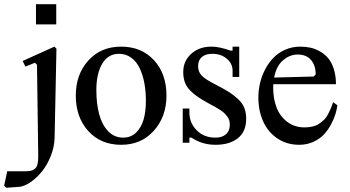

<svg xmlns="http://www.w3.org/2000/svg" viewBox="-93 -681 1668 916"><path d="M78.6 -564.5V-661.1H175.3V-564.5ZM176.3 -448.7 167.5 -23.9Q166.5 19.5 149.4 62.7Q132.3 106 107.2 137Q82 168 52.5 188.2Q22.9 208.5 -2.4 210.4L-63 214.8L-73.2 205.1L-58.6 136.2H21Q40.5 136.2 51.5 134.3Q62.5 132.3 72.3 125Q82 117.7 85.9 102.8Q89.8 87.9 89.4 63.5L83.5 -372.1L73.7 -381.8L28.3 -363.3L15.1 -390.1L166.5 -458.5Z M268.6 -225.1Q268.6 -326.2 328.4 -392.3Q388.2 -458.5 484.9 -458.5Q582 -458.5 641.6 -393.8Q701.2 -329.1 701.2 -225.1Q701.2 -124.5 641.1 -57.4Q581.1 9.8 484.9 9.8Q387.7 9.8 328.1 -55.9Q268.6 -121.6 268.6 -225.1ZM366.7 -251Q366.7 -185.5 380.4 -135.3Q394 -85 423.3 -54.7Q452.6 -24.4 494.6 -24.4Q531.7 -24.4 556.6 -48.8Q581.5 -73.2 592.3 -111.6Q603 -149.9 603 -199.7Q603 -246.1 595.5 -285.6Q587.9 -325.2 572.8 -356.7Q557.6 -388.2 532.5 -406.2Q507.3 -424.3 474.6 -424.3Q422.9 -424.3 394.8 -377.2Q366.7 -330.1 366.7 -251Z M1048.3 -314H1016.6V-344.2Q1016.6 -377.4 989 -400.9Q961.4 -424.3 920.4 -424.3Q887.7 -424.3 869.9 -408.9Q852.1 -393.6 852.1 -365.2Q852.1 -337.9 869.6 -320.1Q887.2 -302.2 930.2 -280.3Q971.2 -259.3 995.1 -244.6Q1019 -230 1041 -210Q1063 -189.9 1072.3 -167Q1081.5 -144 1081.5 -114.7Q1081.5 -52.7 1041.7 -21.5Q1002 9.8 935.1 9.8Q871.6 9.8 820.3 -24.4H810.5V0H778.8V-163.1H810.5V-144Q810.5 -95.2 845 -59.8Q879.4 -24.4 935.1 -24.4Q966.8 -24.4 985.1 -40.5Q1003.4 -56.6 1003.4 -85.4Q1003.4 -97.2 1000.5 -107.2Q997.6 -117.2 990.5 -126Q983.4 -134.8 977.3 -141.1Q971.2 -147.5 959 -155.3Q946.8 -163.1 939.2 -167.5Q931.6 -171.9 916.3 -180.2Q900.9 -188.5 894 -192.4Q864.7 -209 847.7 -220.9Q830.6 -232.9 813.5 -250.2Q796.4 -267.6 788.8 -288.8Q781.2 -310.1 781.2 -337.4Q781.2 -389.6 819.1 -424.1Q856.9 -458.5 916 -458.5Q953.6 -458.5 1006.8 -439.5H1016.6V-458.5H1048.3Z M1516.6 -178.7Q1514.2 -159.7 1507.6 -137.5Q1501 -115.2 1486.8 -88.4Q1472.7 -61.5 1453.1 -40.3Q1433.6 -19 1402.6 -4.6Q1371.6 9.8 1335 9.8Q1274.9 9.8 1230 -20.8Q1185.1 -51.3 1162.4 -102.1Q1139.6 -152.8 1139.6 -216.3Q1139.6 -250 1147.5 -283.9Q1155.3 -317.9 1171.6 -349.4Q1188 -380.9 1211.2 -405Q1234.4 -429.2 1267.6 -443.8Q1300.8 -458.5 1339.8 -458.5Q1364.7 -458.5 1387.7 -453.6Q1410.6 -448.7 1433.3 -435.8Q1456.1 -422.9 1472.7 -403.3Q1489.3 -383.8 1499.5 -351.8Q1509.8 -319.8 1509.8 -279.3H1210.9Q1210.4 -273.9 1210.4 -261.7Q1210.4 -210.4 1226.1 -168.9Q1241.7 -127.4 1276.6 -100.3Q1311.5 -73.2 1360.4 -73.2Q1382.3 -73.2 1400.4 -77.9Q1418.5 -82.5 1431.9 -92.3Q1445.3 -102.1 1455.1 -111.8Q1464.8 -121.6 1472.9 -137.7Q1481 -153.8 1485.6 -164.6Q1490.2 -175.3 1496.6 -193.4ZM1327.1 -420.9Q1290 -420.9 1257.8 -393.8Q1225.6 -366.7 1214.8 -311L1403.3 -315.9L1413.1 -325.7Q1413.1 -368.7 1390.9 -394.8Q1368.7 -420.9 1327.1 -420.9Z"/></svg>

Font: Happy Times at the IKOB
Style: Regular
Weight: 400
Designer: Lucas Le Bihan
Foundry: Lucas Le Bihan
Version: Version 1.000;PS 1.0;hotconv 1.0.88;makeotf.lib2.5.647800